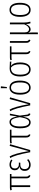

<svg xmlns="http://www.w3.org/2000/svg" viewBox="1950 -2746 995 4936"><g transform="rotate(-90 2448.0 -278.5)"><path d="M441.9 -481.9H375V-107.9Q375 -74.7 383.8 -57.6Q392.6 -40.5 414.1 -29.8L399.9 6.8Q362.3 -7.8 346.2 -33Q330.1 -58.1 330.1 -105V-481.9L151.9 -481V0H106.9V-481H95.2Q58.1 -481 33.2 -472.2L21 -508.8Q37.6 -517.1 53.5 -519.5Q69.3 -522 97.2 -522H441.9Z M682.6 -532.2Q756.3 -532.2 814 -485.8L793 -457Q742.2 -493.2 685.5 -493.2Q637.7 -493.2 611.3 -466.8Q585 -440.4 585 -394Q585 -349.1 613 -320.6Q641.1 -292 688 -292H736.8L731.9 -253.9H684.6Q626 -253.9 597.4 -225.8Q568.8 -197.8 568.8 -140.1Q568.8 -87.4 598.6 -58.1Q628.4 -28.8 680.7 -28.8Q718.8 -28.8 745.6 -41.3Q772.5 -53.7 800.8 -79.1L825.7 -51.8Q762.7 11.2 678.7 11.2Q609.4 11.2 565.7 -29.3Q522 -69.8 522 -140.1Q522 -201.7 551.8 -234.9Q581.5 -268.1 632.8 -275.9Q538.6 -300.8 538.6 -396Q538.6 -458.5 578.9 -495.4Q619.1 -532.2 682.6 -532.2Z M894.5 -527.8Q968.8 -409.2 1030.8 -39.1L1164.6 -527.8L1208.5 -518.1L1057.6 0H1002Q960.9 -214.4 925.8 -334Q890.6 -453.6 851.6 -513.2Z M1581.5 -481.9 1425.8 -481V-107.9Q1425.8 -74.7 1434.3 -57.6Q1442.9 -40.5 1463.4 -29.8L1450.7 6.8Q1413.1 -7.8 1396.7 -33Q1380.4 -58.1 1380.4 -105V-481H1299.8Q1262.7 -481 1237.8 -472.2L1225.6 -508.8Q1242.2 -517.1 1258.3 -519.5Q1274.4 -522 1302.7 -522H1581.5Z M1778.3 -532.2Q1834.5 -532.2 1868.2 -488Q1901.9 -443.8 1920.4 -334L1950.7 -522H1993.7L1943.4 -266.1L1968.3 -83Q1971.2 -59.6 1979.7 -48.8Q1988.3 -38.1 2003.4 -33.2L1987.3 5.9Q1935.5 -7.3 1929.7 -66.9L1916.5 -188Q1898.4 -85.4 1862.5 -37.1Q1826.7 11.2 1769.5 11.2Q1617.7 11.2 1617.7 -262.2Q1617.7 -389.2 1659.9 -460.7Q1702.1 -532.2 1778.3 -532.2ZM1780.3 -494.1Q1727.5 -494.1 1696 -436Q1664.6 -377.9 1664.6 -262.2Q1664.6 -138.2 1692.1 -83Q1719.7 -27.8 1771.5 -27.8Q1793.5 -27.8 1811.8 -38.8Q1830.1 -49.8 1847.4 -75.9Q1864.7 -102.1 1878.9 -150.4Q1893.1 -198.7 1903.3 -268.1Q1889.6 -356 1872.3 -405.5Q1855 -455.1 1833.5 -474.6Q1812 -494.1 1780.3 -494.1Z M2099.1 -527.8Q2173.3 -409.2 2235.4 -39.1L2369.1 -527.8L2413.1 -518.1L2262.2 0H2206.5Q2165.5 -214.4 2130.4 -334Q2095.2 -453.6 2056.2 -513.2Z M2648.4 -755.9 2696.3 -752.9 2678.2 -600.1H2647ZM2663.1 -532.2Q2749 -532.2 2796.1 -464.6Q2843.3 -397 2843.3 -263.2Q2843.3 -130.4 2795.2 -59.6Q2747.1 11.2 2662.1 11.2Q2577.1 11.2 2529.8 -59.1Q2482.4 -129.4 2482.4 -259.8Q2482.4 -392.6 2530.3 -462.4Q2578.1 -532.2 2663.1 -532.2ZM2663.1 -493.2Q2529.3 -493.2 2529.3 -259.8Q2529.3 -142.6 2563.7 -85.7Q2598.1 -28.8 2662.1 -28.8Q2796.4 -28.8 2796.4 -263.2Q2796.4 -493.2 2663.1 -493.2Z M3331.1 -522V-484.9L3221.2 -493.2Q3310.1 -432.6 3310.1 -263.2Q3310.1 -129.9 3262 -59.3Q3213.9 11.2 3128.9 11.2Q3043.9 11.2 2996.6 -59.1Q2949.2 -129.4 2949.2 -259.8Q2949.2 -388.7 3001 -458.7Q3052.7 -528.8 3157.2 -528.8Q3236.3 -528.8 3331.1 -522ZM3263.2 -263.2Q3263.2 -434.1 3174.8 -495.1Q3079.1 -495.6 3037.6 -439Q2996.1 -382.3 2996.1 -259.8Q2996.1 -142.6 3030.5 -85.7Q3064.9 -28.8 3128.9 -28.8Q3263.2 -28.8 3263.2 -263.2Z M3723.6 -481.9 3567.9 -481V-107.9Q3567.9 -74.7 3576.4 -57.6Q3585 -40.5 3605.5 -29.8L3592.8 6.8Q3555.2 -7.8 3538.8 -33Q3522.5 -58.1 3522.5 -105V-481H3441.9Q3404.8 -481 3379.9 -472.2L3367.7 -508.8Q3384.3 -517.1 3400.4 -519.5Q3416.5 -522 3444.8 -522H3723.6Z M3859.4 -522V-107.9Q3859.4 -74.7 3868.2 -57.6Q3877 -40.5 3898.4 -29.8L3884.3 6.8Q3846.7 -7.8 3830.6 -33Q3814.5 -58.1 3814.5 -105V-522Z M4358.4 2.9 4317.4 7.8Q4306.6 -24.9 4302.2 -48.6Q4297.9 -72.3 4296.4 -106.9Q4242.2 11.2 4162.1 11.2Q4099.6 11.2 4073.2 -50.8Q4081.1 2.4 4081.1 74.2V194.8L4037.1 199.2V-522H4082V-147.9Q4082 -86.4 4105.2 -58.1Q4128.4 -29.8 4164.1 -29.8Q4239.3 -29.8 4290 -152.8V-522H4335.4V-175.8Q4335.4 -76.2 4358.4 2.9Z M4663.1 -532.2Q4749 -532.2 4796.1 -464.6Q4843.3 -397 4843.3 -263.2Q4843.3 -130.4 4795.2 -59.6Q4747.1 11.2 4662.1 11.2Q4577.1 11.2 4529.8 -59.1Q4482.4 -129.4 4482.4 -259.8Q4482.4 -392.6 4530.3 -462.4Q4578.1 -532.2 4663.1 -532.2ZM4663.1 -493.2Q4529.3 -493.2 4529.3 -259.8Q4529.3 -142.6 4563.7 -85.7Q4598.1 -28.8 4662.1 -28.8Q4796.4 -28.8 4796.4 -263.2Q4796.4 -493.2 4663.1 -493.2Z"/></g></svg>

Font: Fira Sans Compressed ExtraLight
Style: Regular
Weight: 250
Width: 1
Designer: Carrois Corporate & Edenspiekermann AG
Foundry: Carrois Corporate GbR & Edenspiekermann AG
Version: Version 4.203;PS 004.203;hotconv 1.0.88;makeotf.lib2.5.64775